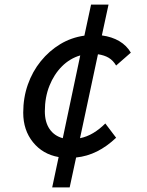

<svg xmlns="http://www.w3.org/2000/svg" viewBox="-20 -715 640 835"><path d="M81 -225Q81 -290 101 -347Q121 -404 157.5 -449Q194 -494 242 -523Q290 -552 347 -560L376 -695H452L423 -561Q467 -555 499 -536Q531 -517 549 -486L485 -430Q472 -452 453 -463.5Q434 -475 406 -479L328 -114Q358 -120 385.5 -136.5Q413 -153 438 -178L485 -116Q445 -78 402 -56.5Q359 -35 311 -30L283 100H207L235 -32Q166 -44 123.5 -96.5Q81 -149 81 -225ZM175 -231Q175 -184 195.5 -154Q216 -124 253 -114L329 -474Q284 -461 249.5 -426.5Q215 -392 195 -342Q175 -292 175 -231Z"/></svg>

Font: Radio Canada
Style: Italic
Weight: 400
Italic angle: -12°
Designer: Charles Daoud, Etienne Aubert Bonn, Alexandre Saumier Demers, Jacques Le Bailly
Foundry: Radio-Canada
Version: Version 2.104;gftools[0.9.28.dev5+ged2979d]